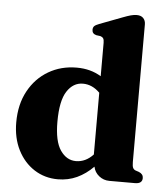

<svg xmlns="http://www.w3.org/2000/svg" viewBox="-54 -797 750 858"><g transform="rotate(5 321.5 -368.0)"><path d="M30 -224.5Q30 -305.5 62.8 -365.5Q95.5 -425.5 151.8 -458.5Q208 -491.5 278.5 -491.5Q341 -491.5 388 -462.5V-612Q388 -626.5 383.8 -632.5Q379.5 -638.5 371 -641L352.5 -643.5Q333.5 -648.5 333.5 -666Q333.5 -676.5 339.2 -682.5Q345 -688.5 361 -694.5L462.5 -733Q484.5 -741.5 498.5 -745.2Q512.5 -749 525 -749Q544.5 -749 554.5 -738.2Q564.5 -727.5 564.5 -710.5V-93.5Q564.5 -75 568.2 -67.2Q572 -59.5 580 -56.5L595 -51.5Q615 -43.5 615 -25.5Q615 0 582 0H467.5Q441 0 420.8 -16.2Q400.5 -32.5 395.5 -57.5Q362 -23.5 322.5 -5.2Q283 13 237 13Q178 13 131 -17.2Q84 -47.5 57 -101Q30 -154.5 30 -224.5ZM213 -243Q213 -155.5 240.8 -115.2Q268.5 -75 310.5 -75Q354 -75 388 -111.5V-388.5Q354 -422.5 312 -422.5Q268.5 -422.5 240.8 -380Q213 -337.5 213 -243Z"/></g></svg>

Font: Fraunces 9pt
Style: Bold
Weight: 700
Version: Version 1.000;[b76b70a41]